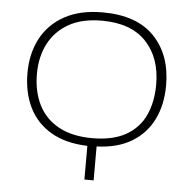

<svg xmlns="http://www.w3.org/2000/svg" viewBox="-52 -778 823 829"><g transform="rotate(5 359.5 -363.0)"><path d="M360 -726Q508 -726 584 -647Q660 -568 660 -436Q660 -352 628.5 -288Q597 -224 535.5 -187Q474 -150 384 -147V0H344V-146Q250 -149 186.5 -186Q123 -223 91 -287.5Q59 -352 59 -437Q59 -522 93.5 -587Q128 -652 195 -689Q262 -726 360 -726ZM360 -690Q274 -690 216.5 -657.5Q159 -625 129.5 -568Q100 -511 100 -437Q100 -361 128.5 -303.5Q157 -246 215.5 -213.5Q274 -181 362 -181Q451 -181 507.5 -213Q564 -245 590.5 -302.5Q617 -360 617 -436Q617 -552 551.5 -621Q486 -690 360 -690Z"/></g></svg>

Font: Noto Sans Disp ExtLt
Style: Regular
Weight: 200
Designer: Monotype Design Team
Foundry: Monotype Imaging Inc.
Version: Version 2.000;GOOG;noto-source:20170915:90ef993387c0